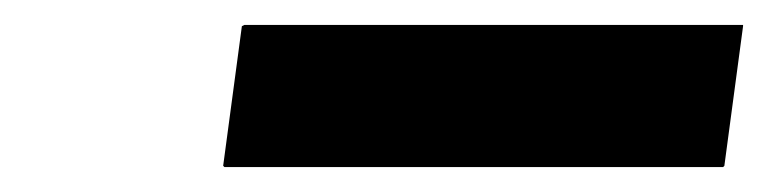

<svg xmlns="http://www.w3.org/2000/svg" viewBox="-20 -771 616 154"><path d="M176 -751 174 -750 159 -638 160 -637H560L561 -638L576 -750V-751Z"/></svg>

Font: Hussar Woodtype
Style: SeBdObl
Weight: 900
Foundry: Cannot Into Space Fonts
Version: Version 1.07